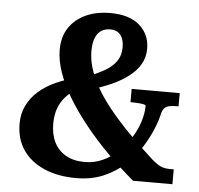

<svg xmlns="http://www.w3.org/2000/svg" viewBox="-52 -773 867 836"><g transform="rotate(5 381.5 -354.5)"><path d="M655 -303Q649 -274 633 -234.5Q617 -195 590 -152Q563 -109 523.5 -72.5Q484 -36 431 -13Q378 10 311 10Q231 10 171 -16Q111 -42 78 -90Q45 -138 45 -205Q45 -248 62 -283.5Q79 -319 110.5 -347Q142 -375 185 -394.5Q228 -414 278 -426L306 -387Q270 -372 244 -348Q218 -324 204.5 -292Q191 -260 191 -218Q191 -171 208 -136.5Q225 -102 259 -82.5Q293 -63 342 -63Q383 -63 419.5 -79.5Q456 -96 486.5 -124.5Q517 -153 539 -187.5Q561 -222 573 -259.5Q585 -297 585 -330Q585 -334 574.5 -336Q564 -338 550 -339Q536 -340 523 -340H518V-398H728V-340H721Q702 -340 689 -337.5Q676 -335 667.5 -327Q659 -319 655 -303ZM731 0H559Q496 -53 440.5 -109Q385 -165 339.5 -222Q294 -279 260.5 -334.5Q227 -390 209 -442.5Q191 -495 191 -541Q191 -597 217 -636.5Q243 -676 289.5 -697.5Q336 -719 397 -719Q481 -719 525.5 -679.5Q570 -640 570 -578Q570 -541 553 -511Q536 -481 505 -457Q474 -433 433.5 -414.5Q393 -396 346 -382L320 -435Q356 -449 383.5 -463.5Q411 -478 428.5 -494.5Q446 -511 454.5 -530.5Q463 -550 463 -576Q463 -609 448 -628.5Q433 -648 403 -648Q381 -648 364.5 -638Q348 -628 338.5 -605.5Q329 -583 329 -547Q329 -511 340.5 -473Q352 -435 375 -393.5Q398 -352 434.5 -306Q471 -260 520.5 -209Q570 -158 633 -101Q647 -89 658.5 -81Q670 -73 683 -69Q696 -65 713 -65H731Z"/></g></svg>

Font: Roboto Serif 28pt SemiBold
Style: Regular
Weight: 600
Designer: Greg Gazdowicz
Foundry: Commercial Type
Version: Version 1.008